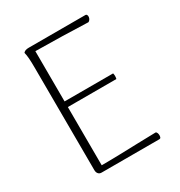

<svg xmlns="http://www.w3.org/2000/svg" viewBox="-164 -802 856 915"><g transform="rotate(-30 263.5 -344.5)"><path d="M130 0Q119 0 112.5 -7.5Q106 -15 106 -28L104 -592Q104 -622 102.5 -643Q101 -664 97 -678Q102 -684 109 -686.5Q116 -689 127 -689H438Q444 -689 446.5 -684Q449 -679 448 -672Q447 -665 443 -659.5Q439 -654 434 -652Q361 -655 291.5 -656.5Q222 -658 146 -659L148 -30Q198 -30 249 -31.5Q300 -33 350 -34.5Q400 -36 448 -37Q453 -36 455.5 -29.5Q458 -23 458 -16.5Q458 -10 456 -5Q454 0 447 0ZM139 -351V-382H414Q416 -374 416 -366.5Q416 -359 414 -351Z"/></g></svg>

Font: Arima Thin ExtraLight
Style: Regular
Weight: 250
Version: Version 1.100